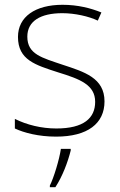

<svg xmlns="http://www.w3.org/2000/svg" viewBox="-20 -560 502 801"><path d="M416 -137C416 -235 332 -260 241 -290C156 -319 94 -333 94 -407C94 -472 149 -505 240 -505C292 -505 350 -492 388 -474L403 -508C359 -526 304 -540 241 -540C127 -540 55 -490 55 -406C55 -310 127 -289 223 -258C314 -230 377 -206 377 -135C377 -67 329 -24 215 -24C153 -24 92 -39 42 -64V-24C80 -6 141 10 214 10C346 10 416 -45 416 -137ZM275 68V61H234C228 104 204 183 188 214V221H211C241 175 263 116 275 68Z"/></svg>

Font: Noto Sans Sinhala ExtraLight
Style: Regular
Weight: 200
Designer: Jelle Bosma - Monotype Design Team
Foundry: Monotype Imaging Inc.
Version: Version 2.006